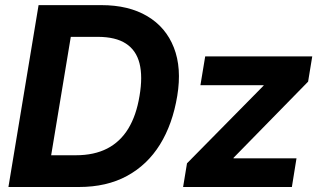

<svg xmlns="http://www.w3.org/2000/svg" viewBox="-20 -748 1280 768"><path d="M295.4 0H82L103 -127H283.7Q356.4 -127 408.7 -153.8Q460.9 -180.7 493.2 -233.6Q525.4 -286.6 538.1 -364.3Q551.3 -441.9 538.1 -494.4Q524.9 -546.9 483.6 -573.7Q442.4 -600.6 370.6 -600.6H178.2L199.2 -727.5H385.3Q494.6 -727.5 569.1 -683.3Q643.6 -639.2 675.5 -557.6Q707.5 -476.1 689 -364.3Q670.4 -251.5 619.9 -169.9Q569.3 -88.4 488 -44.2Q406.7 0 295.4 0ZM284.2 -727.5 163.6 0H13.7L134.3 -727.5ZM712.4 0 728 -94.7 1034.2 -405.3 1034.7 -407.2H781.7L800.8 -522.5H1229L1212.4 -421.4L914.1 -116.7V-114.7H1166L1147.5 0Z"/></svg>

Font: Inter 28pt
Style: Bold Italic
Weight: 700
Italic angle: -9.3988°
Designer: Rasmus Andersson
Foundry: rsms
Version: Version 4.001;git-66647c0bb